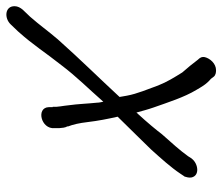

<svg xmlns="http://www.w3.org/2000/svg" viewBox="-68 -594 698 603"><g transform="rotate(-90 281.5 -293.0)"><path d="M186 -431 185 -430C192 -412 196 -393 199 -368C203 -334 209 -304 216 -273C180 -236 132 -188 113 -168C86 -138 57 -106 37 -76L29 -64L28 -63C26 -57 24 -49 25 -42C30 -14 69 -20 84 -40L85 -41L92 -52C109 -76 136 -106 161 -134C174 -151 195 -177 229 -214C234 -196 239 -177 245 -160C261 -115 277 -64 300 -26C309 -11 317 5 335 20L341 28C346 35 355 36 362 36C383 36 399 17 403 1C405 -9 401 -15 395 -21C383 -37 370 -53 355 -70C340 -94 325 -118 314 -146C303 -177 288 -211 282 -244L278 -267C339 -333 393 -387 459 -461C488 -495 502 -516 530 -548L552 -571C558 -578 563 -587 563 -596C564 -627 526 -630 506 -609L484 -586C440 -537 417 -499 378 -450C341 -401 305 -366 263 -318C262 -324 260 -331 260 -338C257 -366 256 -398 252 -426C250 -447 246 -461 247 -477H246V-489C245 -530 176 -514 180 -471V-458V-457C181 -448 181 -437 186 -431Z"/></g></svg>

Font: Stray Cat
Style: ExBdCnObl
Weight: 800
Version: Version 1.0